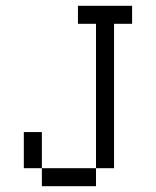

<svg xmlns="http://www.w3.org/2000/svg" viewBox="-20 -645 540 665"><path d="M437.5 -562.5V-625H250V-562.5H312.5Q312.5 -562.5 312.5 -62.5H125V0H312.5V-62.5H375Q375 -62.5 375 -562.5ZM125 -62.5Q125 -62.5 125 -187.5H62.5Q62.5 -187.5 62.5 -62.5Z"/></svg>

Font: BFUnifontExMono
Style: Regular
Weight: 500
Version: Version 15.0.06